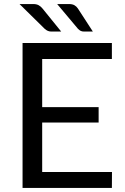

<svg xmlns="http://www.w3.org/2000/svg" viewBox="-20 -929 618 949"><path d="M533.5 -79 533 0H91.5V-716.5H533V-637.5H188.5V-399.5H467.5V-323.5H188.5V-79ZM321.5 -909Q337.5 -909 347.8 -903.2Q358 -897.5 365 -887L439 -773H396Q386 -773 379.2 -776.2Q372.5 -779.5 365.5 -786.5L262.5 -909ZM144.5 -909Q160.5 -909 171 -903.2Q181.5 -897.5 190 -887L282.5 -773H234.5Q224.5 -773 216.8 -776.2Q209 -779.5 201 -786.5L76.5 -909Z"/></svg>

Font: Lato-Regular
Style: Regular
Weight: 400
Designer: Lukasz Dziedzic with Adam Twardoch and Botio Nikoltchev
Foundry: tyPoland Lukasz Dziedzic
Version: Version 2.015; 2015-08-06; http://www.latofonts.com/